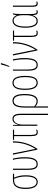

<svg xmlns="http://www.w3.org/2000/svg" viewBox="1528 -2355 1059 4155"><g transform="rotate(-90 2057.5 -277.5)"><path d="M197 10Q124 10 85 -58.5Q46 -127 46 -256Q46 -527 232 -527H375V-502H291Q317 -444 329.5 -384Q342 -324 342 -253Q342 -120 304.5 -55Q267 10 197 10ZM197 -15Q315 -15 315 -253Q315 -323 303 -381.5Q291 -440 266 -502H235Q148 -502 110.5 -439.5Q73 -377 73 -256Q73 -137 105 -76Q137 -15 197 -15Z M459 -206V-527H485V-217Q485 -110 507.5 -62.5Q530 -15 584 -15Q648 -15 677 -78Q706 -141 706 -264Q706 -406 677 -527H705Q720 -448 726.5 -392Q733 -336 733 -272Q733 -125 696 -57.5Q659 10 583 10Q517 10 488 -41Q459 -92 459 -206Z M816 -527 891 -153Q892 -147 899.5 -109Q907 -71 911 -42H914Q978 -145 1014 -264Q1050 -383 1050 -527H1077Q1077 -236 916 0H896L788 -527Z M1328 -502H1215V-145Q1215 -72 1227.5 -43Q1240 -14 1275 -14Q1287 -14 1301.5 -17Q1316 -20 1326 -25V-1Q1318 3 1303 6.5Q1288 10 1272 10Q1223 10 1206 -25.5Q1189 -61 1189 -140V-502H1103V-517L1134 -527H1328Z M1673 -375V232H1647V-365Q1647 -513 1561 -513Q1528 -513 1500 -491Q1472 -469 1455 -424.5Q1438 -380 1438 -316V0H1412V-527H1431L1434 -415H1436Q1449 -465 1480 -501Q1511 -537 1564 -537Q1616 -537 1644.5 -497Q1673 -457 1673 -375Z M1948 10Q1915 10 1885 -3Q1855 -16 1833 -39H1831Q1833 12 1833 82V232H1807V-284Q1807 -409 1843 -473Q1879 -537 1954 -537Q2029 -537 2065 -472Q2101 -407 2101 -274Q2101 -136 2063 -63Q2025 10 1948 10ZM1833 -276V-67Q1851 -46 1883.5 -30.5Q1916 -15 1947 -15Q2009 -15 2041.5 -81Q2074 -147 2074 -274Q2074 -512 1954 -512Q1833 -512 1833 -276Z M2344 10Q2190 10 2190 -266Q2190 -537 2342 -537Q2421 -537 2457 -466.5Q2493 -396 2493 -264Q2493 -125 2456 -57.5Q2419 10 2344 10ZM2343 -15Q2407 -15 2436.5 -75.5Q2466 -136 2466 -265Q2466 -386 2437 -449Q2408 -512 2342 -512Q2277 -512 2246.5 -450Q2216 -388 2216 -266Q2216 -15 2343 -15Z M2605 -206V-527H2631V-217Q2631 -110 2653.5 -62.5Q2676 -15 2730 -15Q2794 -15 2823 -78Q2852 -141 2852 -264Q2852 -406 2823 -527H2851Q2866 -448 2872.5 -392Q2879 -336 2879 -272Q2879 -125 2842 -57.5Q2805 10 2729 10Q2663 10 2634 -41Q2605 -92 2605 -206ZM2689 -615Q2700 -642 2717 -699Q2734 -756 2740 -787H2768V-776Q2755 -720 2706 -606H2689Z M2962 -527 3037 -153Q3038 -147 3045.5 -109Q3053 -71 3057 -42H3060Q3124 -145 3160 -264Q3196 -383 3196 -527H3223Q3223 -236 3062 0H3042L2934 -527Z M3474 -502H3361V-145Q3361 -72 3373.5 -43Q3386 -14 3421 -14Q3433 -14 3447.5 -17Q3462 -20 3472 -25V-1Q3464 3 3449 6.5Q3434 10 3418 10Q3369 10 3352 -25.5Q3335 -61 3335 -140V-502H3249V-517L3280 -527H3474Z M3535 -257Q3535 -398 3575.5 -467.5Q3616 -537 3687 -537Q3728 -537 3759 -513Q3790 -489 3802 -448H3805Q3812 -492 3825 -527H3846Q3839 -500 3835.5 -465Q3832 -430 3832 -367V-126Q3832 -63 3842.5 -39Q3853 -15 3877 -15Q3897 -15 3911 -22V3Q3892 10 3873 10Q3839 10 3823.5 -16.5Q3808 -43 3807 -105H3805Q3794 -58 3762 -24Q3730 10 3678 10Q3608 10 3571.5 -58Q3535 -126 3535 -257ZM3806 -222V-319Q3806 -410 3775 -461Q3744 -512 3688 -512Q3625 -512 3593 -446Q3561 -380 3561 -257Q3561 -137 3591.5 -76Q3622 -15 3679 -15Q3740 -15 3773 -76Q3806 -137 3806 -222Z M4014 -101Q4014 -51 4026.5 -33Q4039 -15 4062 -15Q4080 -15 4099 -22V3Q4078 10 4060 10Q4023 10 4005.5 -13.5Q3988 -37 3988 -97V-527H4014Z"/></g></svg>

Font: Noto Sans Display Thin Cond
Style: Regular
Weight: 250
Width: 3
Designer: Monotype Design team
Foundry: Monotype Imaging Inc.
Version: Version 1.000